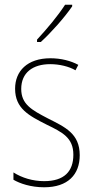

<svg xmlns="http://www.w3.org/2000/svg" viewBox="-20 -784 396 814"><path d="M286 -757V-764H256C224 -715 182 -665 137 -616V-606H153C196 -645 253 -709 286 -757ZM318 -126C318 -218 256 -245 183 -282C114 -318 70 -342 70 -407C70 -476 119 -512 193 -512C232 -512 273 -502 300 -486L312 -509C281 -526 239 -537 194 -537C95 -537 44 -482 44 -408C44 -324 102 -294 177 -256C245 -223 291 -200 291 -128C291 -57 252 -16 167 -16C119 -16 73 -30 37 -53V-22C64 -6 111 10 167 10C268 10 318 -44 318 -126Z"/></svg>

Font: Noto Sans Ethiopic Condensed Thin
Style: Regular
Weight: 100
Width: 3
Designer: Monotype Design Team
Foundry: Monotype Imaging Inc.
Version: Version 2.102